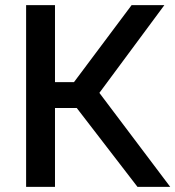

<svg xmlns="http://www.w3.org/2000/svg" viewBox="-20 -730 685 750"><path d="M194.8 -409.2H269L494.1 -710H622.1L368.2 -367.2L645 0H517.1L279.8 -308.1H194.8V0H82V-710H194.8Z"/></svg>

Font: Rising Sun DemiBold
Style: DemiBold
Weight: 600
Designer: Matt McInerney, Pablo Impallari, Rodrigo Fuenzalida
Foundry: Matt McInerney, Pablo Impallari, Rodrigo Fuenzalida
Version: Version 1.000